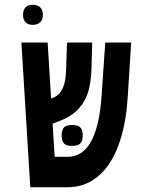

<svg xmlns="http://www.w3.org/2000/svg" viewBox="-20 -788 640 808"><path d="M70 -609H180.5L195 -373L204.5 -377Q255 -397 258 -488.5L262 -609H368L365 -498.5Q363.5 -445 352 -404.2Q340.5 -363.5 311.5 -331.2Q282.5 -299 231 -279L201.5 -267.5L210 -128H264.5Q390 -128 407.5 -384.5L423 -609H532L517.5 -380Q510 -260.5 478 -175.2Q446 -90 391.5 -45Q337 0 264 0H107.5ZM239.5 -218Q239.5 -242 249.5 -252Q259.5 -262 283 -262Q307.5 -262 317.8 -252Q328 -242 328 -218Q328 -194 317.8 -184Q307.5 -174 283 -174Q259.5 -174 249.5 -184Q239.5 -194 239.5 -218ZM77 -725.5Q77 -745.5 87.2 -756.8Q97.5 -768 117 -768Q138 -768 149.2 -757Q160.5 -746 160.5 -725.5Q160.5 -705.5 149.2 -694.5Q138 -683.5 117 -683.5Q97.5 -683.5 87.2 -694.8Q77 -706 77 -725.5Z"/></svg>

Font: JuliaMono
Style: Bold
Weight: 700
Monospace: yes
Designer: cormullion
Foundry: corm
Version: Version 0.055; ttfautohint (v1.8.4)